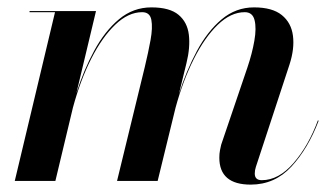

<svg xmlns="http://www.w3.org/2000/svg" viewBox="-20 -490 903 520"><path d="M407 0H297L372 -308Q381.5 -347.5 387.7 -381.4Q393.9 -415.4 389.9 -436.2Q386 -457 365 -457Q327.6 -457 292.1 -423.1Q256.6 -389.2 227 -330.8Q197.4 -272.2 177.5 -198.5L130 0H20L129 -457H60V-460H240L186.8 -237.4Q206.5 -299.9 235.2 -352.8Q263.9 -405.8 302.3 -437.9Q340.8 -470 390 -470Q439.5 -470 463.5 -449.9Q487.5 -429.9 491.5 -395.7Q495.5 -361.5 485 -319L464.4 -234.6Q484.5 -298.2 513.2 -351.8Q542 -405.4 580.4 -437.7Q618.8 -470 668 -470Q717.5 -470 743.2 -449.2Q768.9 -428.4 773.4 -393.2Q778 -358 764 -315L673 -38Q670 -29 670 -20Q670 -2 689 -2Q734.8 -2 775.1 -48.5Q815.5 -95 841 -164L843 -163Q814.5 -88 769.4 -39Q724.2 10 659 10Q574 10 574 -63Q574 -74.2 575.8 -83.1Q577.5 -92 579 -98L650 -307Q663 -345.5 668.9 -379.8Q674.9 -414.1 669.4 -435.6Q664 -457 643 -457Q605.1 -457 569.7 -422.8Q534.2 -388.5 504.8 -329.9Q475.4 -271.4 455.5 -198.5Z"/></svg>

Font: Bodoni* 72 Medium
Style: Italic
Weight: 500
Italic angle: -13°
Version: Version 1.002; ttfautohint (v0.97) -l 8 -r 50 -G 200 -x 14 -